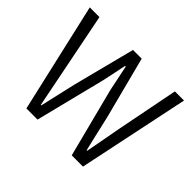

<svg xmlns="http://www.w3.org/2000/svg" viewBox="-160 -955 1190 1190"><g transform="rotate(45 435.5 -360.0)"><path d="M184.6 0H282.2L396.5 -456.1C399.4 -470.7 405.3 -496.1 413.1 -533.2C420.9 -570.3 426.8 -598.6 430.7 -619.1H436.5C440.4 -599.6 446.3 -571.3 454.1 -534.2C461.9 -497.1 467.8 -468.8 471.7 -449.2L588.9 6.8H687.5L840.8 -725.6H760.7L680.7 -318.4C662.1 -220.7 647.5 -141.6 636.7 -81.1H631.8C625 -109.4 606.4 -187.5 577.1 -316.4L471.7 -723.6H395.5L291 -316.4C260.7 -182.6 242.2 -103.5 236.3 -78.1H232.4C226.6 -108.4 217.8 -150.4 207 -205.1C196.3 -259.8 189.5 -295.9 185.5 -313.5L104.5 -720.7H19.5Z"/></g></svg>

Font: Gen Shin Gothic P Normal
Style: Regular
Weight: 300
Designer: [Source Han Sans]
Ryoko NISHIZUKA  (kana & ideographs); Paul D. Hunt (Latin, Greek & Cyrillic); Wenlong ZHANG  (bopomofo
Version: Version 1.002.20150607